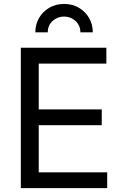

<svg xmlns="http://www.w3.org/2000/svg" viewBox="-20 -975 641 995"><path d="M87.9 0V-727.5H531.2V-645.5H180.7V-408.2H507.3V-326.2H180.7V-82H535.6V0ZM312 -954.6Q355 -954.6 388.4 -935.1Q421.9 -915.5 441.4 -882.3Q460.9 -849.1 460.9 -807.6H396.5Q396.5 -843.8 371.1 -866.5Q345.7 -889.2 312 -889.2Q278.3 -889.2 252.9 -866.5Q227.5 -843.8 227.5 -807.6H163.1Q163.1 -849.1 182.6 -882.3Q202.1 -915.5 235.8 -935.1Q269.5 -954.6 312 -954.6Z"/></svg>

Font: Adwaita Sans
Style: Regular
Weight: 400
Designer: Rasmus Andersson
Foundry: rsms
Version: Version 4.001;git-9221beed3